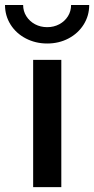

<svg xmlns="http://www.w3.org/2000/svg" viewBox="-41 -766 385 786"><path d="M94.7 -521H210V0H94.7ZM-20.5 -745.6H53.7Q53.7 -720.2 66.9 -699.5Q80.1 -678.7 102.5 -666.7Q125 -654.8 152.3 -654.8Q179.2 -654.8 201.7 -666.7Q224.1 -678.7 237.1 -699.5Q250 -720.2 250 -745.6H324.2Q324.2 -701.7 301.5 -665.5Q278.8 -629.4 239.5 -608.6Q200.2 -587.9 152.3 -587.9Q104.5 -587.9 64.7 -608.6Q24.9 -629.4 2.2 -665.5Q-20.5 -701.7 -20.5 -745.6Z"/></svg>

Font: Reddit Sans SemiBold
Style: Regular
Weight: 600
Designer: Stephen Hutchings
Foundry: Reddit
Version: Version 1.013